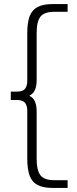

<svg xmlns="http://www.w3.org/2000/svg" viewBox="-20 -779 377 943"><path d="M238 144Q192 144 164.5 129.5Q137 115 125.5 83.5Q114 52 114 3V-234Q114 -261 102.5 -274.5Q91 -288 62 -288H33V-329H62Q91 -329 102.5 -342.5Q114 -356 114 -383V-619Q114 -668 125.5 -699Q137 -730 164.5 -744.5Q192 -759 238 -759H312V-721H247Q197 -721 178.5 -697Q160 -673 160 -618V-386Q160 -356 151.5 -337Q143 -318 123 -308.5Q103 -299 66 -299V-319Q103 -319 123 -309.5Q143 -300 151.5 -280.5Q160 -261 160 -231V3Q160 57 178.5 81.5Q197 106 247 106H312V144Z"/></svg>

Font: SUSE ExtraLight
Style: Regular
Weight: 250
Designer: Rene Bieder
Foundry: SUSE
Version: Version 1.000